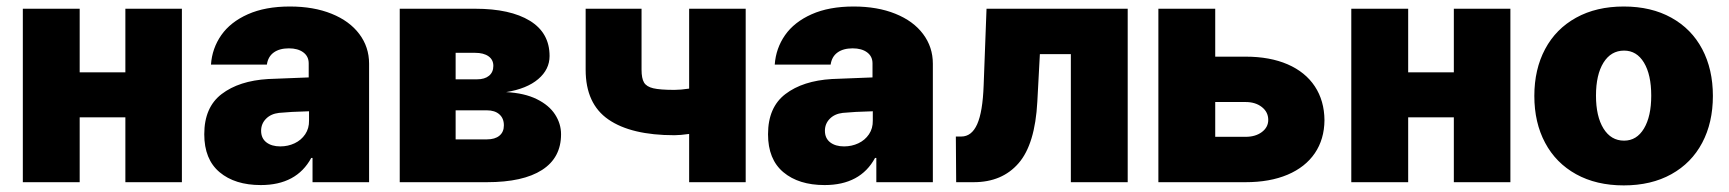

<svg xmlns="http://www.w3.org/2000/svg" viewBox="-20 -557 5287 587"><path d="M223.6 -335.9H363.3V-530.3H536.1V0H363.3V-198.2H223.6V0H49.8V-530.3H223.6Z M799.8 -315.4 923.8 -320.3V-363.3Q923.8 -384.8 907.2 -397Q890.6 -409.2 863.3 -409.2Q834.5 -409.2 816.9 -396.5Q799.3 -383.8 795.9 -359.4H625Q628.4 -409.2 656.5 -449.5Q684.6 -489.7 737.8 -513.4Q791 -537.1 866.2 -537.1Q939 -537.1 993.9 -514.9Q1048.8 -492.7 1078.6 -452.9Q1108.4 -413.1 1108.4 -362.3V0H935.5V-74.2H931.6Q886.7 8.8 777.3 8.8Q698.2 8.8 651.4 -30.5Q604.5 -69.8 604.5 -146.5Q604.5 -229 657.7 -269.5Q710.9 -310.1 799.8 -315.4ZM836.9 -109.4Q860.4 -109.4 880.6 -118.9Q900.9 -128.4 913.1 -146.5Q925.3 -164.6 924.8 -188.5V-216.8Q866.7 -215.3 833 -211.9Q808.1 -209 793.2 -193.8Q778.3 -178.7 778.3 -157.2Q778.3 -134.3 794.4 -121.8Q810.5 -109.4 836.9 -109.4Z M1202.1 -530.3H1432.6Q1540 -530.3 1600.1 -493.4Q1660.2 -456.5 1660.2 -385.7Q1660.2 -344.7 1625.5 -315.2Q1590.8 -285.6 1527.3 -275.4Q1583.5 -272.5 1621.1 -253.9Q1658.7 -235.4 1677 -207Q1695.3 -178.7 1695.3 -146.5Q1695.3 -74.7 1637.2 -37.4Q1579.1 0 1468.8 0H1202.1ZM1520.5 -173.8Q1520.5 -195.3 1506.6 -207.5Q1492.7 -219.7 1468.8 -219.7H1373V-130.9H1468.8Q1493.2 -130.9 1506.8 -142.1Q1520.5 -153.3 1520.5 -173.8ZM1488.3 -355.5Q1488.3 -374.5 1473.4 -385Q1458.5 -395.5 1432.6 -395.5H1373V-314.5H1438.5Q1461.9 -314.5 1475.1 -325.4Q1488.3 -336.4 1488.3 -355.5Z M2259.8 0H2086.9V-147.5Q2059.6 -143.6 2042 -143.6Q1909.7 -143.6 1840.1 -191.7Q1770.5 -239.7 1770.5 -343.8V-530.3H1941.4V-343.8Q1941.4 -317.4 1949 -304.7Q1956.5 -292 1977.3 -287.1Q1998 -282.2 2042 -282.2Q2061 -282.2 2086.9 -286.1V-530.3H2259.8Z M2523.4 -315.4 2647.5 -320.3V-363.3Q2647.5 -384.8 2630.9 -397Q2614.3 -409.2 2586.9 -409.2Q2558.1 -409.2 2540.5 -396.5Q2522.9 -383.8 2519.5 -359.4H2348.6Q2352.1 -409.2 2380.1 -449.5Q2408.2 -489.7 2461.4 -513.4Q2514.6 -537.1 2589.8 -537.1Q2662.6 -537.1 2717.5 -514.9Q2772.5 -492.7 2802.2 -452.9Q2832 -413.1 2832 -362.3V0H2659.2V-74.2H2655.3Q2610.4 8.8 2501 8.8Q2421.9 8.8 2375 -30.5Q2328.1 -69.8 2328.1 -146.5Q2328.1 -229 2381.3 -269.5Q2434.6 -310.1 2523.4 -315.4ZM2560.5 -109.4Q2584 -109.4 2604.2 -118.9Q2624.5 -128.4 2636.7 -146.5Q2648.9 -164.6 2648.4 -188.5V-216.8Q2590.3 -215.3 2556.6 -211.9Q2531.7 -209 2516.8 -193.8Q2502 -178.7 2502 -157.2Q2502 -134.3 2518.1 -121.8Q2534.2 -109.4 2560.5 -109.4Z M2902.3 -139.6H2918.9Q2950.7 -139.6 2967.5 -177.2Q2984.4 -214.8 2987.3 -295.9L2996.1 -530.3H3427.7V0H3253.9V-391.6H3159.2L3151.4 -246.1Q3144.5 -116.2 3094.2 -58.1Q3043.9 0 2957 0H2903.3Z M4029.3 -189.5Q4028.8 -131.3 3999.8 -88.6Q3970.7 -45.9 3916.5 -22.9Q3862.3 0 3788.1 0H3521.5V-530.3H3695.3V-383.8H3788.1Q3862.3 -383.8 3916.5 -360.4Q3970.7 -336.9 3999.8 -293Q4028.8 -249 4029.3 -189.5ZM3788.1 -138.7Q3818.4 -138.7 3837.9 -153.3Q3857.4 -168 3857.4 -190.4Q3857.4 -214.4 3837.9 -229.7Q3818.4 -245.1 3788.1 -245.1H3695.3V-138.7Z M4285.2 -335.9H4424.8V-530.3H4597.7V0H4424.8V-198.2H4285.2V0H4111.3V-530.3H4285.2Z M4670.9 -263.7Q4670.9 -345.2 4703.9 -407Q4736.8 -468.8 4798.6 -502.9Q4860.4 -537.1 4944.3 -537.1Q5028.3 -537.1 5089.8 -502.9Q5151.4 -468.8 5184.1 -407Q5216.8 -345.2 5216.8 -263.7Q5216.8 -182.1 5184.1 -120.4Q5151.4 -58.6 5089.8 -24.4Q5028.3 9.8 4944.3 9.8Q4860.4 9.8 4798.6 -24.4Q4736.8 -58.6 4703.9 -120.4Q4670.9 -182.1 4670.9 -263.7ZM5028.3 -264.6Q5028.3 -328.6 5006.1 -365.5Q4983.9 -402.3 4945.3 -402.3Q4905.3 -402.3 4882.3 -365.5Q4859.4 -328.6 4859.4 -264.6Q4859.4 -201.2 4882.3 -164.1Q4905.3 -127 4945.3 -127Q4983.9 -127 5006.1 -164.1Q5028.3 -201.2 5028.3 -264.6Z"/></svg>

Font: Pretendard Std Black
Style: Regular
Weight: 900
Designer: Base glyphs from Inter by Rasmus Andersson; Hangeul glyphs from Noto Sans CJK(Source Han Sans) by Jang Soo-young and Kan
Foundry: Kil Hyung-jin
Version: Version 1.309